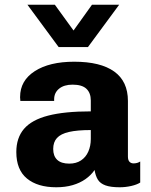

<svg xmlns="http://www.w3.org/2000/svg" viewBox="-20 -782 640 812"><path d="M218 10Q139 10 94 -27Q49 -64 49 -139Q49 -199 81.5 -237Q114 -275 183.5 -293Q253 -311 364 -311V-357Q364 -389 345.5 -406.5Q327 -424 287 -424Q251 -424 230 -407Q209 -390 209 -362V-355H66Q66 -362 65.5 -364.5Q65 -367 65 -368V-372Q65 -441 127 -481Q189 -521 294 -521Q405 -521 463 -479.5Q521 -438 521 -355V-120Q521 -105 527.5 -98Q534 -91 545 -91Q561 -91 573 -99V-10Q559 -1 535 4.5Q511 10 486 10Q448 10 426 2Q404 -6 394 -22Q384 -38 380 -63Q365 -41 341.5 -24.5Q318 -8 287 1Q256 10 218 10ZM273 -90Q302 -90 322.5 -103.5Q343 -117 353.5 -141Q364 -165 364 -194V-232Q307 -232 272 -224Q237 -216 221 -198.5Q205 -181 205 -152Q205 -122 222 -106Q239 -90 273 -90ZM484 -762 352 -583H228L96 -762H212L291 -653L369 -762Z"/></svg>

Font: Chivo Mono Medium
Style: Bold
Weight: 700
Monospace: yes
Version: Version 1.008